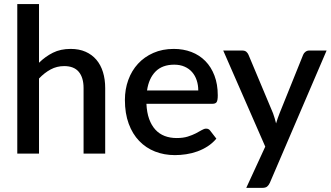

<svg xmlns="http://www.w3.org/2000/svg" viewBox="-20 -760 1640 950"><path d="M65.5 0V-740H173V-449.5Q204.5 -480.5 242 -499.2Q279.5 -518 329.5 -518Q371.5 -518 403.2 -504Q435 -490 456.8 -464.5Q478.5 -439 489.5 -403.2Q500.5 -367.5 500.5 -324.5V0H393.5V-324.5Q393.5 -376 369.8 -404.5Q346 -433 297.5 -433Q261.5 -433 230.8 -416.5Q200 -400 173 -371.5V0Z M842 -440Q783.5 -440 750 -406.5Q716.5 -373 707.5 -312.5H961Q961 -339.5 953.2 -362.8Q945.5 -386 930.5 -403.2Q915.5 -420.5 893.2 -430.2Q871 -440 842 -440ZM840 -518Q887 -518 927 -502.8Q967 -487.5 996 -458Q1025 -428.5 1041.2 -385.8Q1057.5 -343 1057.5 -288.5Q1057.5 -263.5 1052 -255Q1046.5 -246.5 1032 -246.5H704.5Q706.5 -203 718 -171.2Q729.5 -139.5 748.8 -118.5Q768 -97.5 794.8 -87.2Q821.5 -77 854.5 -77Q886 -77 909 -84.2Q932 -91.5 949 -100.2Q966 -109 978 -116.2Q990 -123.5 1000 -123.5Q1013 -123.5 1020 -113.5L1050.5 -74Q1031.5 -51.5 1007.5 -36Q983.5 -20.5 956.5 -10.8Q929.5 -1 901 3.2Q872.5 7.5 845.5 7.5Q792.5 7.5 747.2 -10.2Q702 -28 668.8 -62.5Q635.5 -97 616.8 -148Q598 -199 598 -265.5Q598 -318.5 614.8 -364.5Q631.5 -410.5 662.8 -444.5Q694 -478.5 738.8 -498.2Q783.5 -518 840 -518Z M1315 145Q1309.5 156.5 1301.8 163Q1294 169.5 1278 169.5H1198.5L1292.5 -34.5L1084.5 -510H1178Q1191.5 -510 1198.8 -503.8Q1206 -497.5 1209.5 -489L1331 -199.5Q1340 -174.5 1346 -149.5Q1350 -162.5 1354.2 -175Q1358.5 -187.5 1363.5 -200L1480 -489Q1483.5 -498 1491.8 -504Q1500 -510 1510 -510H1596Z"/></svg>

Font: Lato
Style: Regular
Weight: 600
Designer: Lukasz Dziedzic
Foundry: tyPoland Lukasz Dziedzic
Version: Version 2.006; 2014-01-15; ttfautohint (v1.4.1)